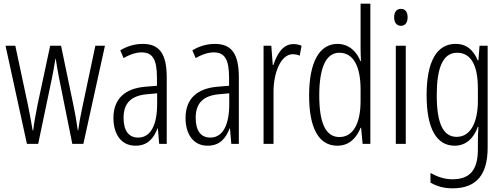

<svg xmlns="http://www.w3.org/2000/svg" viewBox="-20 -780 2731 1041"><path d="M300 -358 372 0H432L549 -532H497L423 -182C414 -140 410 -115 404 -73H402C394 -126 386 -174 378 -210L311 -532H252L184 -214C174 -164 164 -110 160 -73H157C149 -119 141 -166 131 -213L63 -532H10L126 0H187L262 -358C269 -391 275 -429 281 -463H282C287 -430 293 -393 300 -358Z M754 -542C712 -542 669 -530 632 -507L650 -465C688 -487 721 -496 748 -496C807 -496 831 -459 831 -358V-315L770 -310C658 -301 595 -245 595 -140C595 -61 631 10 715 10C781 10 814 -31 834 -84H836L843 0H884V-360C884 -485 847 -542 754 -542ZM776 -269 832 -274V-216C832 -106 799 -34 729 -34C679 -34 650 -70 650 -141C650 -220 690 -261 776 -269Z M1145 -542C1103 -542 1060 -530 1023 -507L1041 -465C1079 -487 1112 -496 1139 -496C1198 -496 1222 -459 1222 -358V-315L1161 -310C1049 -301 986 -245 986 -140C986 -61 1022 10 1106 10C1172 10 1205 -31 1225 -84H1227L1234 0H1275V-360C1275 -485 1238 -542 1145 -542ZM1167 -269 1223 -274V-216C1223 -106 1190 -34 1120 -34C1070 -34 1041 -70 1041 -141C1041 -220 1081 -261 1167 -269Z M1570 -541C1513 -541 1481 -485 1462 -427H1459L1451 -532H1409V0H1463V-279C1462 -383 1502 -486 1567 -486C1581 -486 1595 -483 1605 -478L1615 -532C1600 -539 1584 -541 1570 -541Z M1809 10C1876 10 1914 -35 1935 -87H1938L1946 0H1988V-760H1935V-520C1935 -498 1936 -476 1937 -449H1934C1915 -499 1872 -542 1810 -542C1712 -542 1656 -444 1656 -262C1656 -85 1708 10 1809 10ZM1820 -37C1744 -37 1711 -117 1711 -262C1711 -413 1747 -494 1820 -494C1895 -494 1935 -422 1935 -295V-233C1935 -109 1894 -37 1820 -37Z M2154 -732C2129 -732 2117 -713 2117 -686C2117 -659 2130 -640 2154 -640C2177 -640 2190 -658 2190 -686C2190 -713 2179 -732 2154 -732ZM2180 -532H2126V0H2180Z M2450 -542C2346 -542 2293 -443 2293 -264C2293 -81 2348 10 2445 10C2507 10 2549 -31 2571 -93H2574C2571 -57 2571 -28 2571 -2V30C2571 146 2524 192 2433 192C2391 192 2355 180 2314 158V210C2350 231 2388 241 2434 241C2566 241 2624 164 2624 20V-532H2580L2574 -453H2570C2548 -506 2512 -542 2450 -542ZM2458 -494C2538 -494 2571 -419 2571 -300V-233C2571 -125 2536 -38 2456 -38C2384 -38 2348 -108 2348 -264C2348 -407 2379 -494 2458 -494Z"/></svg>

Font: Noto Sans Lao ExtraCondensed Light
Style: Regular
Weight: 300
Width: 2
Designer: Monotype Design Team
Foundry: Monotype Imaging Inc.
Version: Version 2.003